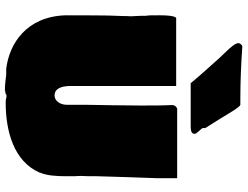

<svg xmlns="http://www.w3.org/2000/svg" viewBox="-128 -846 965 748"><g transform="rotate(90 354.0 -471.5)"><path d="M147.5 -918C147.5 -907.2 163.1 -887.7 183.6 -867.2L204.1 -845.7C237.9 -807.9 271.3 -771.6 303.7 -732.4H461.9C481.4 -732.4 501 -731.4 501 -748C501 -754.9 485.4 -768.6 478.5 -778.3V-789.1C456.3 -823.8 434.6 -859.1 413.1 -894.5C401.4 -913.1 392.6 -924.8 387.7 -925.8H368.2C297.9 -925.8 229.5 -928.7 159.2 -933.6C151.4 -929.7 147.5 -922.9 147.5 -918ZM41 -557.6V-558.6V-542C41 -527.3 43 -512.7 43 -498C43 -493.2 42 -487.3 42 -482.4V-468.8C38.1 -390.6 40 -321.3 39.1 -245.1C43.9 -92.8 149.4 -25.4 248 -13.7H270.5C289.1 -11.7 314.5 -7.8 333 -8.8V-9.8C337.9 -9.8 347.7 -10.7 347.7 -14.6H359.4C366.2 -11.7 373 -11.7 379.9 -11.7C490.2 -11.7 608.4 -43 652.3 -144.5V-146.5C663.1 -169.9 666 -208 666 -244.1V-282.2C665 -289.1 665 -296.9 665 -305.7C665 -314.5 666 -324.2 666 -335V-365.2C668 -446.3 670.9 -520.5 673.8 -603.5V-679.7H402.3C393.6 -675.8 388.7 -668.9 388.7 -660.2C390.6 -622.1 390.6 -580.1 390.6 -537.1C390.6 -462.9 388.7 -392.6 387.7 -321.3V-249C387.7 -224.6 373 -202.1 351.6 -202.1C317.4 -202.1 314.5 -244.1 314.5 -265.6V-675.8H48.8C41 -668 39.1 -639.6 39.1 -613.3C39.1 -588.2 38.7 -569.4 41 -557.6Z"/></g></svg>

Font: Bowlby One SC
Style: Regular
Weight: 400
Width: 1
Version: Version 1.2